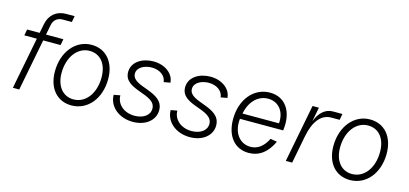

<svg xmlns="http://www.w3.org/2000/svg" viewBox="-62 -1148 3413 1601"><g transform="rotate(15 1644.0 -347.0)"><path d="M195 -580 179 -500H71L61 -447H169L82 0H137L224 -447H374L384 -500H234L251 -587C259 -630 291 -657 335 -657H415L425 -710H350C269 -710 210 -660 195 -580Z M590 16C730 16 831 -106 831 -275C831 -421 750 -516 625 -516C487 -516 385 -392 385 -223C385 -78 466 16 590 16ZM594 -37C502 -37 442 -111 442 -225C442 -363 518 -463 622 -463C715 -463 774 -390 774 -274C774 -136 699 -37 594 -37Z M1120 16C1230 16 1309 -47 1309 -134C1309 -299 1034 -262 1034 -378C1034 -433 1097 -463 1159 -463C1231 -463 1280 -422 1284 -371L1340 -381C1336 -456 1261 -516 1159 -516C1064 -516 976 -465 976 -376C976 -219 1251 -261 1251 -132C1251 -75 1196 -37 1121 -37C1027 -37 964 -97 964 -171L909 -161C909 -63 997 16 1120 16Z M1612 16C1722 16 1801 -47 1801 -134C1801 -299 1526 -262 1526 -378C1526 -433 1589 -463 1651 -463C1723 -463 1772 -422 1776 -371L1832 -381C1828 -456 1753 -516 1651 -516C1556 -516 1468 -465 1468 -376C1468 -219 1743 -261 1743 -132C1743 -75 1688 -37 1613 -37C1519 -37 1456 -97 1456 -171L1401 -161C1401 -63 1489 16 1612 16Z M2120 16C2209 16 2278 -34 2325 -135L2268 -145C2232 -73 2183 -37 2122 -37C2026 -37 1964 -124 1978 -240H2351L2352 -248C2372 -408 2296 -516 2165 -516C2025 -516 1923 -393 1923 -223C1923 -77 1999 16 2120 16ZM2302 -288H1987C2008 -396 2076 -463 2163 -463C2253 -463 2311 -391 2302 -288Z M2438 0H2493L2539 -238C2565 -374 2625 -447 2711 -447H2783L2793 -500H2711C2648 -500 2598 -458 2566 -377L2590 -500H2535Z M2994 16C3134 16 3235 -106 3235 -275C3235 -421 3154 -516 3029 -516C2891 -516 2789 -392 2789 -223C2789 -78 2870 16 2994 16ZM2998 -37C2906 -37 2846 -111 2846 -225C2846 -363 2922 -463 3026 -463C3119 -463 3178 -390 3178 -274C3178 -136 3103 -37 2998 -37Z"/></g></svg>

Font: Uncut Sans Light Italic
Style: Regular
Weight: 300
Italic angle: -11°
Designer: Kasper Nordkvist
Foundry: UNCUT.wtf
Version: Version 1.304;Glyphs 3.2 (3246)